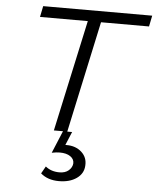

<svg xmlns="http://www.w3.org/2000/svg" viewBox="-61 -709 836 1028"><g transform="rotate(5 357.5 -195.0)"><path d="M703 -599H445L316 0H342L312 72H319Q368 72 399.5 100.5Q431 129 428 173Q426 216 389 242Q352 268 294 268Q234 268 196 235L218 196Q248 221 293 221Q324 221 342.5 205Q361 189 363 167Q364 144 343 129.5Q322 115 286 115Q268 115 243 120L293 0H244L374 -599H117L129 -658H715Z"/></g></svg>

Font: EauTestInfant
Style: Italic
Weight: 400
Italic angle: -12°
Designer: Christian Thalmann (Catharsis Fonts)
Version: Version 0.001;PS 000.001;hotconv 1.0.88;makeotf.lib2.5.64775